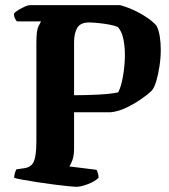

<svg xmlns="http://www.w3.org/2000/svg" viewBox="-20 -724 654 744"><path d="M275 0Q268 0 244.5 -2.5Q221 -5 189 -9Q157 -13 125 -18Q93 -23 68 -27.5Q43 -32 35 -35Q35 -45 38 -54.5Q41 -64 44 -68L73 -72Q102 -76 111.5 -99Q121 -122 121 -176V-560Q121 -606 129 -622Q137 -638 139 -641H46Q43 -643 38.5 -651.5Q34 -660 34 -671Q39 -678 51.5 -685.5Q64 -693 76.5 -698.5Q89 -704 95 -704H445Q469 -698 496.5 -685.5Q524 -673 548 -657Q572 -641 586 -625Q595 -609 599 -583.5Q603 -558 603 -532Q603 -500 598 -467.5Q593 -435 585.5 -409.5Q578 -384 568 -373Q553 -358 527 -340Q501 -322 470 -307Q439 -292 409 -289H267V-148Q267 -121 260.5 -103.5Q254 -86 249 -79L354 -66Q356 -63 359 -54Q362 -45 362 -35Q348 -21 320.5 -10.5Q293 0 275 0ZM267 -355Q315 -355 362 -357.5Q409 -360 438 -366Q450 -389 457 -431Q464 -473 464 -511Q464 -544 458 -573Q452 -602 437 -619Q424 -625 402 -629Q380 -633 358.5 -635Q337 -637 326 -637Q291 -637 279 -615.5Q267 -594 267 -561Z"/></svg>

Font: Texturina 72pt ExtraBold
Style: Regular
Weight: 800
Designer: Guillermo Torres Carreño
Foundry: Omnibus-Type
Version: Version 1.002; ttfautohint (v1.8.3)